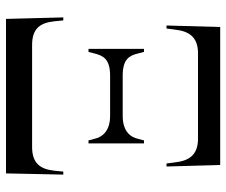

<svg xmlns="http://www.w3.org/2000/svg" viewBox="-77 -677 754 640"><g transform="rotate(90 300.0 -357.0)"><path d="M65 -535H75L79 -565C84 -608 102 -640 157 -640H443C498 -640 516 -608 521 -565L525 -535H535L530 -714H70ZM143 -275H153L158 -294C165 -323 176 -347 232 -347H366C416 -347 437 -322 443 -294L448 -275H458V-460H448L443 -441C437 -413 416 -389 366 -389H232C176 -389 165 -412 158 -441L153 -460H143ZM43 0H558L562 -191H552L549 -161C544 -116 526 -87 470 -87H130C73 -87 56 -116 51 -161L48 -191H38Z"/></g></svg>

Font: Noto Serif Display SemiCondensed
Style: Regular
Weight: 400
Width: 4
Designer: Monotype Design Team
Foundry: Monotype Imaging Inc.
Version: Version 2.009